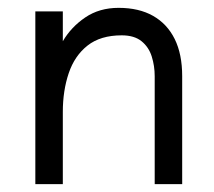

<svg xmlns="http://www.w3.org/2000/svg" viewBox="-20 -469 544 489"><path d="M70 0V-440H140V-364Q161 -400 197 -424.5Q233 -449 282 -449Q334 -449 370 -428.5Q406 -408 425 -369.5Q444 -331 444 -275V0H374V-275Q374 -301 366.5 -325Q359 -349 340.5 -364Q322 -379 290 -379Q236 -379 203 -353Q170 -327 155 -282.5Q140 -238 140 -184V0Z"/></svg>

Font: Teachers
Style: Regular
Weight: 400
Designer: Alfredo Marco Pradil, Chank Diesel
Version: Version 1.001